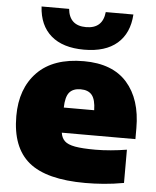

<svg xmlns="http://www.w3.org/2000/svg" viewBox="-56 -845 733 903"><g transform="rotate(5 311.0 -393.5)"><path d="M380.5 11Q196.5 11 113.2 -57.8Q30 -126.5 30 -274.5Q30 -405 105.2 -482Q180.5 -559 324.5 -559Q460 -559 528.8 -481Q597.5 -403 597.5 -267V-215H250Q253.5 -190.5 268.5 -176Q283.5 -161.5 318 -155.2Q352.5 -149 414.5 -149Q448 -149 487 -152.5Q526 -156 562 -162V-5Q512 4 467.2 7.5Q422.5 11 380.5 11ZM321 -426Q284.5 -426 267.2 -404.8Q250 -383.5 249 -333.5H392.5Q391.5 -383.5 374.2 -404.8Q357 -426 321 -426ZM320 -613Q219.5 -613 164 -661Q108.5 -709 103.5 -798H233.5Q241.5 -719.5 320 -719.5Q398.5 -719.5 406.5 -798H537Q531.5 -709 476 -661Q420.5 -613 320 -613Z"/></g></svg>

Font: Encode Sans SmExp Black
Style: Regular
Weight: 900
Width: 6
Designer: Multiple Designers
Foundry: Impallari Type
Version: Version 3.002; ttfautohint (v1.8.3) -l 8 -r 50 -G 200 -x 14 